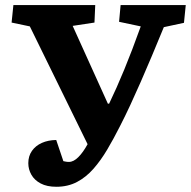

<svg xmlns="http://www.w3.org/2000/svg" viewBox="-20 -720 749 753"><path d="M403 -313.5H408Q437 -373.5 467.5 -447.5Q498 -521.5 532 -616.5L447 -634.5L453 -700H708.5L701.5 -630.5L622.5 -613.5Q598 -553.5 575.5 -500.3Q553 -447 532 -399Q511 -351 491 -308Q471 -265 450.5 -225Q426 -176.5 400.8 -133.8Q375.5 -91 346.5 -58Q317.5 -25 281.8 -6.2Q246 12.5 201 12.5Q164 12.5 139.5 -0.5Q115 -13.5 103 -34.8Q91 -56 91 -80Q91 -108 105.3 -128.3Q119.5 -148.5 144 -159.5Q168.5 -170.5 200.5 -171L228.5 -88Q233.5 -87 238.5 -86Q243.5 -85 250.5 -85Q268.5 -85 287.3 -103.8Q306 -122.5 323.5 -154.5L97 -616.5L25.5 -631.5L32.5 -700H353.5L350.5 -631.5L265 -618.5Z"/></svg>

Font: Literata
Style: Italic
Weight: 400
Italic angle: -2°
Designer: Latin by Veronika Burian and Jose Scaglione. Greek by Irene Vlachou. Cyrillic by Vera Evstafieva
Foundry: TypeTogether
Version: Version 3.103;gftools[0.9.29]